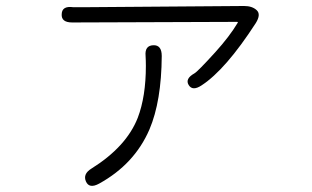

<svg xmlns="http://www.w3.org/2000/svg" viewBox="-20 -557 1040 641"><path d="M311 56Q278 74 267 49Q256 24 285 6Q402 -67 440 -164Q467 -235 467 -337Q467 -354 466 -371Q463 -405 492 -406Q520 -407 520 -370Q519 -219 479 -125Q429 -9 311 56ZM653 -272Q623 -252 610 -273Q597 -294 629 -312Q640 -318 699 -383Q746 -435 773 -480Q776 -484 771 -484L221 -482Q184 -482 186 -510Q187 -538 224 -533Q227 -533 272 -533L795 -537Q822 -537 837 -523Q852 -509 834 -480Q733 -324 653 -272Z"/></svg>

Font: Resource Han Rounded JP Light
Style: Regular
Weight: 300
Designer: Cyano Hao (round all glyphs); Ryoko NISHIZUKA 西塚涼子 (kana, bopomofo & ideographs); Paul D. Hunt (Latin, Greek & Cyrillic)
Foundry: Cyano Hao
Version: 0.990